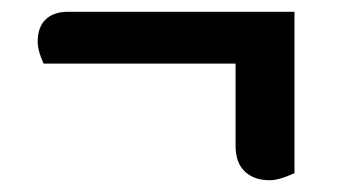

<svg xmlns="http://www.w3.org/2000/svg" viewBox="-20 -305 601 326"><path d="M438 1Q411 1 395.5 -14Q380 -29 380 -57V-197H54Q44 -219 44 -234Q44 -259 57.5 -272Q71 -285 96 -285H480V-11Q454 1 438 1Z"/></svg>

Font: Sansita Medium
Style: Regular
Weight: 500
Designer: Pablo Cosgaya
Foundry: Omnibus-Type
Version: Version 1.006